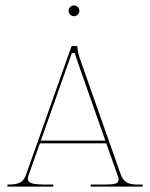

<svg xmlns="http://www.w3.org/2000/svg" viewBox="-20 -690 555 710"><path d="M233.5 -650C233.5 -639 243 -630 253.5 -630C264.5 -630 273.5 -639.5 273.5 -650C273.5 -661 264 -670 253.5 -670C242.5 -670 233.5 -660.5 233.5 -650ZM131 -170 245.5 -493.5H257C257 -491 259 -485 267.5 -460L369.5 -170ZM7.5 0H177V-7.5H156.5C105 -7.5 83 -11 83 -29C83 -32.5 84 -36.5 85.5 -41.5L127.5 -160H373L413 -47C416 -37.5 418.5 -30.5 418.5 -25C418.5 -11.5 406 -7.5 365.5 -7.5H315.5V0H507.5V-7.5H490.5C451 -7.5 436 -17.5 425 -49L279 -463C268.5 -492.5 266.5 -505 266.5 -515C266.5 -517 265 -520 261.5 -520H248C246.5 -520 244.5 -519 243.5 -516.5L76.5 -44.5C67 -17.5 52.5 -7.5 9.5 -7.5H7.5Z"/></svg>

Font: ZnikomitSC
Style: Regular
Weight: 100
Designer: gluk
Foundry: gluk
Version: Version 0.55